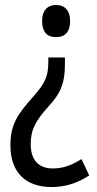

<svg xmlns="http://www.w3.org/2000/svg" viewBox="-20 -562 393 775"><path d="M263 -477C263 -520 241 -542 206 -542C174 -542 150 -522 150 -477C150 -430 173 -412 206 -412C241 -412 263 -432 263 -477ZM242 -330H175V-311C175 -256 163 -227 115 -173C53 -103 22 -62 22 25C22 131 81 193 188 193C245 193 295 176 340 146L309 80C272 103 238 118 193 118C136 118 104 84 104 20C104 -39 123 -74 179 -136C228 -189 242 -232 242 -302Z"/></svg>

Font: Noto Sans Khmer Condensed
Style: Regular
Weight: 400
Width: 3
Designer: Danh Hong and the Monotype Design Team
Foundry: Monotype Imaging Inc.
Version: Version 2.004